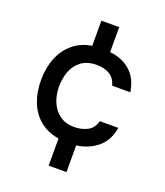

<svg xmlns="http://www.w3.org/2000/svg" viewBox="-150 -775 889 1033"><g transform="rotate(20 294.5 -259.0)"><path d="M251 156V1Q186 -10 142.5 -46Q99 -82 77 -137.5Q55 -193 55 -262Q55 -333 77.5 -389.5Q100 -446 144 -483Q188 -520 251 -530V-674H353V-531Q423 -524 470 -483Q517 -442 529 -365H425Q414 -406 383.5 -424Q353 -442 311 -442Q256 -442 222 -416.5Q188 -391 173 -350.5Q158 -310 158 -263Q158 -214 175.5 -173.5Q193 -133 226.5 -109.5Q260 -86 308 -86Q349 -86 383 -103Q417 -120 428 -163H534Q521 -87 471.5 -46.5Q422 -6 353 3V156Z"/></g></svg>

Font: Onest Medium
Style: Regular
Weight: 500
Designer: Dmitri Voloshin, Andrey Kudryavtsev
Foundry: Dmitri Voloshin, Andrey Kudryavtsev
Version: Version 1.000;gftools[0.9.33]